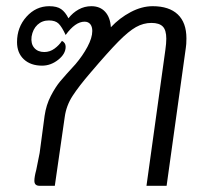

<svg xmlns="http://www.w3.org/2000/svg" viewBox="-20 -600 695 620"><path d="M582 -476Q582 -456 580 -445L518 0H453L514 -439Q517 -460 517 -475Q517 -503 505.5 -514.5Q494 -526 469 -526Q443 -526 419 -512.5Q395 -499 362 -465.5Q329 -432 272 -365Q235 -322 214.5 -290.5Q194 -259 189 -222L157 0H108Q91 0 91 -16Q91 -29 97 -51Q105 -90 108 -106L124 -226Q129 -261 144 -290Q159 -319 174.5 -337.5Q190 -356 224 -393Q247 -420 262.5 -449Q278 -478 278 -500Q278 -514 271.5 -522Q265 -530 253 -530Q223 -530 192 -487Q180 -513 169.5 -523.5Q159 -534 138 -534Q116 -534 101 -520Q86 -506 82 -482Q79 -459 90.5 -445.5Q102 -432 123 -432Q141 -432 156 -443Q171 -454 180 -468Q192 -462 192 -449Q192 -426 168 -407Q144 -388 116 -388Q79 -388 57 -408.5Q35 -429 35 -464Q35 -512 65.5 -546Q96 -580 139 -580Q164 -580 177.5 -570.5Q191 -561 201 -541Q215 -559 234 -569.5Q253 -580 275 -580Q303 -580 319.5 -562Q336 -544 338 -512Q366 -542 402 -561Q438 -580 473 -580Q526 -580 554 -553.5Q582 -527 582 -476Z"/></svg>

Font: Krub
Style: Italic
Weight: 400
Italic angle: -8°
Designer: Ekaluck Peanpanawate
Foundry: Cadson Demak Co.,Ltd.
Version: Version 1.000; ttfautohint (v1.6)